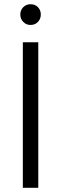

<svg xmlns="http://www.w3.org/2000/svg" viewBox="-20 -888 289 908"><path d="M88 0V-688H161V0ZM124 -770Q104 -770 90 -784.5Q76 -799 76 -819Q76 -840 90 -854Q104 -868 124 -868Q146 -868 159.5 -854Q173 -840 173 -819Q173 -799 159.5 -784.5Q146 -770 124 -770Z"/></svg>

Font: Outfit Thin Light
Style: Regular
Weight: 300
Version: Version 1.100;gftools[0.9.27]